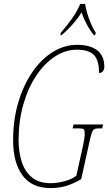

<svg xmlns="http://www.w3.org/2000/svg" viewBox="-20 -951 553 981"><path d="M238 10Q142 10 94.5 -55.5Q47 -121 47 -234Q47 -339 73.5 -428Q100 -517 145.5 -583Q191 -649 250 -685.5Q309 -722 374 -722Q440 -722 476.5 -694Q513 -666 513 -610Q513 -596 505.5 -587Q498 -578 486 -578Q486 -643 460 -670Q434 -697 372 -697Q314 -697 260.5 -662Q207 -627 165 -564Q123 -501 99 -416.5Q75 -332 75 -234Q75 -176 90.5 -126Q106 -76 142 -45.5Q178 -15 239 -15Q272 -15 309.5 -25Q347 -35 370 -53L405 -211Q413 -249 413 -264Q413 -285 408.5 -290Q404 -295 384 -295H351L356 -315H507L502 -295H483Q469 -295 461 -290.5Q453 -286 447.5 -268Q442 -250 433 -208L395 -36Q357 -13 319.5 -1.5Q282 10 238 10ZM291 -784Q325 -823 350 -859Q375 -895 390 -931H415Q420 -897 434 -857.5Q448 -818 469 -784L466 -771H460Q440 -795 422.5 -828Q405 -861 397 -888Q380 -860 353 -829Q326 -798 294 -771H288Z"/></svg>

Font: Noto Serif ExtraCondensed Thin
Style: Italic
Weight: 100
Width: 2
Italic angle: -12°
Designer: Monotype Design Team
Foundry: Monotype Imaging Inc.
Version: Version 2.013